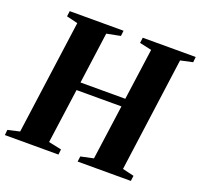

<svg xmlns="http://www.w3.org/2000/svg" viewBox="-142 -886 1074 1029"><g transform="rotate(20 395.0 -371.5)"><path d="M-13.5 0 -10.5 -30.5 57 -46 146 -696.5 82 -712 86 -743H393L389.5 -712L311 -696.5L271 -403.5H526.5L567 -697L498.5 -712L502.5 -743H804.5L801.5 -712L732 -697L643.5 -46L709 -30.5L705 0H401.5L405.5 -30.5L478 -46L521 -358H265L222 -46L295.5 -30.5L292 0Z"/></g></svg>

Font: Merriweather 96pt ExtraBold
Style: Italic
Weight: 800
Italic angle: -7.8°
Version: Version 2.101